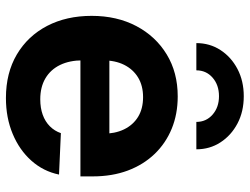

<svg xmlns="http://www.w3.org/2000/svg" viewBox="-112 -670 794 609"><g transform="rotate(90 284.5 -366.0)"><path d="M291.5 11.7Q211.9 11.7 153.3 -22.9Q94.7 -57.6 62.7 -118.9Q30.8 -180.2 30.8 -260.3Q30.8 -340.3 63.2 -401.9Q95.7 -463.4 153.1 -498.3Q210.4 -533.2 286.1 -533.2Q342.3 -533.2 388.7 -514.2Q435.1 -495.1 469 -459.7Q502.9 -424.3 521.5 -374.8Q540 -325.2 540 -263.7V-224.6H84V-316.4H470.2L404.8 -293.9Q404.8 -334 390.9 -362.8Q377 -391.6 351.1 -407.5Q325.2 -423.3 288.6 -423.3Q252.4 -423.3 226.3 -407.5Q200.2 -391.6 186 -363Q171.9 -334.5 171.9 -295.4V-231.9Q171.9 -190.4 186.5 -160.2Q201.2 -129.9 229 -113.5Q256.8 -97.2 295.4 -97.2Q322.8 -97.2 344.5 -105Q366.2 -112.8 381.1 -127.7Q396 -142.6 402.8 -162.6L534.2 -156.7Q523.9 -106.9 490.2 -69.1Q456.5 -31.2 405.3 -9.8Q354 11.7 291.5 11.7ZM285.6 -742.7Q334.5 -742.7 372.3 -722.7Q410.2 -702.6 432.1 -668.7Q454.1 -634.8 454.1 -592.3H367.2Q367.2 -623.5 344 -643.8Q320.8 -664.1 285.6 -664.1Q250 -664.1 226.8 -643.8Q203.6 -623.5 203.6 -592.3H117.2Q117.2 -634.8 139.2 -668.7Q161.1 -702.6 199.2 -722.7Q237.3 -742.7 285.6 -742.7Z"/></g></svg>

Font: Inter 28pt
Style: Bold
Weight: 700
Designer: Rasmus Andersson
Foundry: rsms
Version: Version 4.001;git-66647c0bb